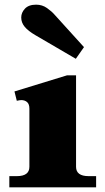

<svg xmlns="http://www.w3.org/2000/svg" viewBox="-20 -803 452 823"><path d="M132 -652Q101 -670 86 -688Q71 -706 71 -728Q71 -749 87 -766Q103 -783 135 -783Q161 -783 181.5 -768.5Q202 -754 214 -740L340 -601L305 -551ZM20 -48H52Q106 -48 106 -88V-337Q106 -357 96 -365.5Q86 -374 71 -374Q66 -374 52 -371L42 -411L267 -480H306V-88Q306 -48 360 -48H392V0H20Z"/></svg>

Font: Taviraj Black
Style: Regular
Weight: 900
Designer: Katatrad Team
Foundry: CadsonDemak
Version: Version 1.001